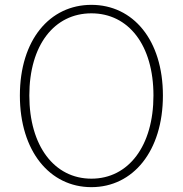

<svg xmlns="http://www.w3.org/2000/svg" viewBox="-20 -759 754 792"><path d="M357 13C529 13 652 -136 652 -365C652 -594 529 -739 357 -739C185 -739 62 -594 62 -365C62 -136 185 13 357 13ZM357 -22C204 -22 101 -157 101 -365C101 -573 204 -704 357 -704C510 -704 613 -573 613 -365C613 -157 510 -22 357 -22Z"/></svg>

Font: Source Han Sans CN ExtraLight
Style: Regular
Weight: 250
Designer: Ryoko NISHIZUKA (kana & ideographs); Paul D. Hunt (Latin, Greek & Cyrillic); Wenlong ZHANG (bopomofo); Sandoll Communica
Foundry: Adobe Systems Incorporated
Version: Version 1.004;PS 1.004;hotconv 16.6.51;makeotf.lib2.5.65220